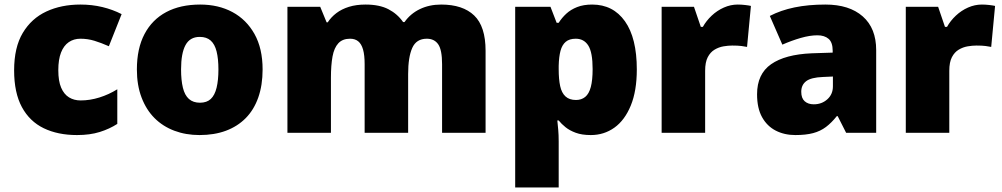

<svg xmlns="http://www.w3.org/2000/svg" viewBox="-20 -583 4400 843"><path d="M318 10Q234 10 172 -20Q110 -50 76 -113Q42 -176 42 -274Q42 -375 80 -438.5Q118 -502 183.5 -532.5Q249 -563 333 -563Q384 -563 429.5 -552Q475 -541 514 -521L458 -380Q424 -395 394.5 -404Q365 -413 333 -413Q304 -413 282 -398Q260 -383 248 -352.5Q236 -322 236 -275Q236 -227 248.5 -198Q261 -169 283 -155.5Q305 -142 334 -142Q375 -142 416.5 -155Q458 -168 495 -191V-39Q461 -17 418 -3.5Q375 10 318 10Z M1133 -278Q1133 -209 1114 -155Q1095 -101 1059 -64.5Q1023 -28 972 -9Q921 10 856 10Q796 10 745.5 -9Q695 -28 658.5 -64.5Q622 -101 601.5 -155Q581 -209 581 -278Q581 -370 614.5 -433.5Q648 -497 710 -530Q772 -563 859 -563Q939 -563 1000.5 -530Q1062 -497 1097.5 -433.5Q1133 -370 1133 -278ZM775 -278Q775 -231 783 -198Q791 -165 809.5 -148.5Q828 -132 858 -132Q888 -132 905.5 -148.5Q923 -165 931 -198Q939 -231 939 -278Q939 -325 931 -357Q923 -389 905 -405Q887 -421 857 -421Q814 -421 794.5 -385Q775 -349 775 -278Z M1917 -563Q2012 -563 2062 -515Q2112 -467 2112 -360V0H1921V-301Q1921 -364 1904 -388.5Q1887 -413 1854 -413Q1808 -413 1790 -372.5Q1772 -332 1772 -258V0H1581V-301Q1581 -341 1574 -365.5Q1567 -390 1553 -401.5Q1539 -413 1517 -413Q1484 -413 1465.5 -393Q1447 -373 1440 -335Q1433 -297 1433 -242V0H1242V-553H1386L1414 -485H1419Q1434 -508 1457 -525.5Q1480 -543 1512 -553Q1544 -563 1585 -563Q1646 -563 1685.5 -542.5Q1725 -522 1750 -486H1756Q1782 -523 1823.5 -543Q1865 -563 1917 -563Z M2580 -563Q2672 -563 2724 -489.5Q2776 -416 2776 -278Q2776 -184 2749.5 -119.5Q2723 -55 2677.5 -22.5Q2632 10 2574 10Q2535 10 2508 0Q2481 -10 2463 -24.5Q2445 -39 2433 -54H2427Q2429 -35 2431 -13Q2433 9 2433 38V240H2242V-553H2397L2424 -483H2433Q2447 -505 2466.5 -523Q2486 -541 2514 -552Q2542 -563 2580 -563ZM2508 -413Q2480 -413 2464 -399.5Q2448 -386 2441 -360Q2434 -334 2433 -294V-279Q2433 -235 2439.5 -205Q2446 -175 2463 -159.5Q2480 -144 2509 -144Q2533 -144 2549.5 -157.5Q2566 -171 2574 -201Q2582 -231 2582 -280Q2582 -353 2563 -383Q2544 -413 2508 -413Z M3219 -563Q3235 -563 3252 -561Q3269 -559 3277 -557L3260 -377Q3250 -379 3235.5 -381Q3221 -383 3195 -383Q3177 -383 3156.5 -379.5Q3136 -376 3117.5 -365Q3099 -354 3087.5 -332Q3076 -310 3076 -272V0H2885V-553H3027L3057 -465H3066Q3081 -492 3105 -514.5Q3129 -537 3158.5 -550Q3188 -563 3219 -563Z M3604 -563Q3709 -563 3768 -511Q3827 -459 3827 -363V0H3695L3658 -73H3654Q3631 -44 3606.5 -25.5Q3582 -7 3550 1.5Q3518 10 3472 10Q3424 10 3386 -9.5Q3348 -29 3326 -68.5Q3304 -108 3304 -169Q3304 -258 3365.5 -301Q3427 -344 3544 -349L3636 -352V-360Q3636 -397 3618 -412.5Q3600 -428 3569 -428Q3536 -428 3496 -416.5Q3456 -405 3415 -387L3360 -513Q3408 -538 3468.5 -550.5Q3529 -563 3604 -563ZM3593 -245Q3541 -243 3519.5 -226.5Q3498 -210 3498 -180Q3498 -152 3513 -138.5Q3528 -125 3553 -125Q3588 -125 3612.5 -147Q3637 -169 3637 -204V-247Z M4291 -563Q4307 -563 4324 -561Q4341 -559 4349 -557L4332 -377Q4322 -379 4307.5 -381Q4293 -383 4267 -383Q4249 -383 4228.5 -379.5Q4208 -376 4189.5 -365Q4171 -354 4159.5 -332Q4148 -310 4148 -272V0H3957V-553H4099L4129 -465H4138Q4153 -492 4177 -514.5Q4201 -537 4230.5 -550Q4260 -563 4291 -563Z"/></svg>

Font: Noto Sans Devanagari Black
Style: Regular
Weight: 900
Version: Version 2.003